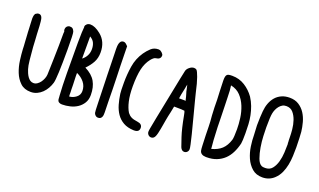

<svg xmlns="http://www.w3.org/2000/svg" viewBox="-71 -1137 2437 1467"><g transform="rotate(20 1147.0 -403.0)"><path d="M39 -665V-667Q54 -679 67 -679Q77 -679 83 -674Q89 -669 92.5 -661.5Q96 -654 97.5 -645Q99 -636 100 -628Q102 -617 103 -592Q104 -567 106 -527Q108 -505 109 -480Q110 -455 112 -425Q117 -365 121.5 -321Q126 -277 134 -252Q138 -239 144.5 -224Q151 -209 160 -196Q169 -183 181 -175Q193 -167 208 -167Q224 -167 238 -176.5Q252 -186 262.5 -200.5Q273 -215 279.5 -232Q286 -249 287 -264Q288 -276 288.5 -308.5Q289 -341 291 -396Q294 -500 294 -603Q294 -606 294.5 -608.5Q295 -611 295 -613V-619Q291 -623 291 -635Q291 -648 299 -657.5Q307 -667 320 -669Q338 -669 346 -662.5Q354 -656 360 -641Q366 -626 366 -495Q366 -265 354 -223Q347 -199 334 -176Q321 -153 302.5 -135Q284 -117 261 -106.5Q238 -96 211 -96Q158 -96 126 -126.5Q94 -157 76.5 -201Q59 -245 52.5 -294.5Q46 -344 44 -382Q44 -388 43 -408Q42 -428 40 -453L39 -471Q38 -484 37.5 -496Q37 -508 36 -518L35 -544Q34 -572 32.5 -594.5Q31 -617 31 -630Q31 -651 39 -665Z M427 -705 425 -706Q426 -709 427 -712Q428 -715 430 -719H431Q442 -737 465 -737Q503 -737 550 -699Q611 -650 611 -562Q611 -516 592 -481Q573 -446 541 -414Q601 -384 626.5 -339.5Q652 -295 652 -231Q652 -193 635.5 -166Q619 -139 593 -121.5Q567 -104 534 -96Q501 -88 469 -88Q454 -88 443.5 -94.5Q433 -101 431 -118Q431 -121 430.5 -129Q430 -137 429 -148Q424 -220 423 -325Q422 -430 422 -572Q422 -623 423.5 -655.5Q425 -688 427 -705ZM496 -298Q497 -278 497.5 -257.5Q498 -237 498 -220Q498 -215 498.5 -210Q499 -205 499 -200Q499 -187 499 -178Q499 -169 500 -164Q530 -166 555.5 -185.5Q581 -205 581 -237Q581 -277 557 -307Q533 -337 495 -354V-345Q495 -339 495 -327.5Q495 -316 496 -298ZM540 -563Q540 -591 530 -613Q520 -635 494 -650V-476Q494 -471 494.5 -472Q495 -473 494 -470Q516 -487 528 -510.5Q540 -534 540 -563Z M713 -636Q713 -700 748 -700Q761 -700 773 -688L785 -676L786 -619Q787 -571 788 -521Q789 -471 791 -423Q793 -374 793.5 -326Q794 -278 795 -227Q796 -188 796.5 -166Q797 -144 797 -143Q797 -134 796.5 -124.5Q796 -115 792.5 -106.5Q789 -98 782 -92.5Q775 -87 761 -87Q750 -87 741.5 -94.5Q733 -102 729 -113Q726 -123 724.5 -193Q723 -263 719 -386L718 -417Q717 -443 717 -465Q717 -487 716 -507Q714 -559 714 -588.5Q714 -618 713 -623Z M917 -665Q935 -691 959 -713.5Q983 -736 1018 -736H1023L1025 -735Q1035 -735 1048 -723Q1061 -711 1061 -701Q1061 -669 1021 -665Q1013 -664 1004 -656.5Q995 -649 986 -638Q955 -599 942.5 -544Q930 -489 930 -403Q930 -334 941.5 -284Q953 -234 973 -202Q987 -184 1005 -175Q1023 -166 1055 -162Q1096 -157 1096 -125Q1096 -90 1055 -90H1050Q1000 -92 966 -111.5Q932 -131 910.5 -162.5Q889 -194 877.5 -234Q866 -274 860 -317Q857 -338 857 -407Q857 -473 867.5 -540.5Q878 -608 917 -665Z M1161 -119Q1161 -124 1162 -132Q1163 -140 1165 -150Q1169 -173 1182 -239Q1195 -305 1217 -414Q1238 -520 1250.5 -581.5Q1263 -643 1265 -650Q1269 -667 1287 -681.5Q1305 -696 1323 -696Q1337 -696 1345 -688Q1353 -680 1368 -639Q1383 -598 1400 -520Q1404 -503 1408.5 -486Q1413 -469 1418 -449Q1430 -401 1445.5 -343.5Q1461 -286 1479 -214Q1503 -118 1503 -101Q1503 -87 1493.5 -77Q1484 -67 1470 -67Q1449 -67 1438 -93Q1433 -106 1413 -166Q1393 -226 1374 -329Q1372 -341 1369.5 -350Q1367 -359 1365 -363Q1350 -366 1286 -366H1280Q1278 -358 1276 -346Q1274 -334 1270 -316Q1266 -298 1262 -280Q1258 -262 1255 -243Q1253 -230 1249.5 -210.5Q1246 -191 1242.5 -171Q1239 -151 1234.5 -133Q1230 -115 1225 -105Q1215 -84 1195 -84Q1181 -84 1171 -94.5Q1161 -105 1161 -119ZM1294 -438H1322Q1330 -438 1336.5 -438Q1343 -438 1348 -437Q1347 -440 1346 -443Q1345 -446 1344 -450L1343 -455Q1342 -460 1339.5 -469.5Q1337 -479 1333 -492Q1328 -506 1326 -519Q1324 -532 1320 -546L1317 -558Q1315 -550 1313.5 -541Q1312 -532 1310 -522Q1303 -493 1299.5 -472Q1296 -451 1294 -438Z M1618 -739Q1675 -739 1721 -710Q1767 -681 1799 -636Q1819 -605 1831.5 -571.5Q1844 -538 1851 -503.5Q1858 -469 1860 -433Q1862 -397 1862 -361Q1862 -329 1861 -307.5Q1860 -286 1858 -276Q1848 -234 1830.5 -199Q1813 -164 1787 -139.5Q1761 -115 1726 -101Q1691 -87 1646 -87H1639Q1597 -88 1589 -119Q1586 -131 1585 -162Q1584 -193 1582 -241Q1581 -273 1580.5 -313Q1580 -353 1575 -401Q1574 -417 1572 -465Q1572 -497 1571 -529Q1570 -561 1568 -593Q1565 -655 1565 -682Q1565 -700 1567 -711Q1569 -722 1574.5 -728.5Q1580 -735 1590.5 -737Q1601 -739 1618 -739ZM1634 -662Q1639 -635 1640 -572Q1641 -541 1642 -504.5Q1643 -468 1644 -426Q1645 -384 1645.5 -361Q1646 -338 1646 -333Q1648 -273 1651 -229Q1654 -185 1657 -159Q1708 -172 1738.5 -200.5Q1769 -229 1785 -280Q1791 -300 1791 -367Q1791 -408 1784.5 -456.5Q1778 -505 1760.5 -548.5Q1743 -592 1712.5 -624.5Q1682 -657 1633 -667Q1633 -665 1633.5 -664Q1634 -663 1634 -662Z M1929 -565Q1932 -600 1943.5 -630.5Q1955 -661 1974.5 -683.5Q1994 -706 2022.5 -719Q2051 -732 2088 -732Q2132 -732 2163 -712Q2194 -692 2214 -661Q2234 -630 2244.5 -591.5Q2255 -553 2259 -517Q2261 -497 2262 -465.5Q2263 -434 2264 -392Q2264 -359 2262.5 -322Q2261 -285 2254 -249Q2247 -213 2232 -180.5Q2217 -148 2191 -124Q2152 -88 2097 -88Q2046 -88 2013 -117Q1980 -146 1961 -189Q1942 -232 1935 -281Q1928 -330 1928 -370Q1928 -390 1926 -409Q1924 -428 1924 -448Q1924 -483 1925.5 -512.5Q1927 -542 1929 -565ZM1996 -458Q1996 -432 1998 -387.5Q2000 -343 2007.5 -298Q2015 -253 2028.5 -215.5Q2042 -178 2065 -167Q2073 -163 2094 -163Q2130 -163 2150 -188Q2170 -213 2180 -249Q2190 -285 2192 -324.5Q2194 -364 2194 -392L2192 -406H2193Q2192 -414 2191.5 -424.5Q2191 -435 2191 -449Q2191 -475 2187.5 -511.5Q2184 -548 2172.5 -582Q2161 -616 2140.5 -639.5Q2120 -663 2085 -663Q2067 -663 2053.5 -655Q2040 -647 2029.5 -634Q2019 -621 2012 -605Q2005 -589 2002 -573Q1996 -545 1996 -458Z"/></g></svg>

Font: PreciousPlastic
Style: Regular
Weight: 700
Version: Version 001.006